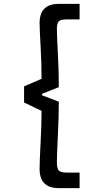

<svg xmlns="http://www.w3.org/2000/svg" viewBox="-20 -813 540 989"><path d="M104 -285V-368L194 -407Q194 -491 189 -577.5Q184 -664 184 -694Q184 -793 282 -793H390V-713H323Q294 -713 283.5 -703.5Q273 -694 273 -664Q273 -634 278 -540.5Q283 -447 283 -364L197 -330V-322L283 -289Q283 -215 278 -113Q273 -11 273 23Q273 57 284 66.5Q295 76 323 76H390V156H282Q184 156 184 57Q184 17 189 -75.5Q194 -168 194 -242Z"/></svg>

Font: Lekton
Style: Bold
Weight: 700
Designer: Paolo Mazzetti, Luciano Perondi, Raffaele Flato, Elena Papassissa, Emilio Macchia, Michela Povoleri, Tobias Seemiller, R
Version: Version 34.000